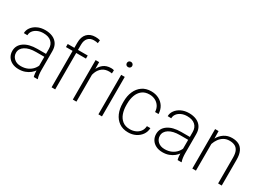

<svg xmlns="http://www.w3.org/2000/svg" viewBox="-18 -1487 3044 2225"><g transform="rotate(30 1503.5 -375.0)"><path d="M403.8 -368.7Q403.8 -428.7 366.5 -462.6Q329.1 -496.6 259.3 -496.6Q216.3 -496.6 182.1 -481.4Q147.9 -466.3 128.4 -440.4Q108.9 -414.6 108.9 -382.3L61 -383.3Q61 -423.3 86.4 -458.7Q111.8 -494.1 157 -516.1Q202.1 -538.1 261.2 -538.1Q316.9 -538.1 359.9 -519.3Q402.8 -500.5 427.2 -462.6Q451.7 -424.8 451.7 -367.7V-109.4Q451.7 -81.5 455.6 -52.5Q459.5 -23.4 466.8 -5.4V0H415Q409.7 -18.1 406.7 -44.7Q403.8 -71.3 403.8 -96.2ZM416.5 -264.2H295.4Q201.7 -264.2 148.7 -230.7Q95.7 -197.3 95.7 -141.1Q95.7 -96.2 129.6 -64.9Q163.6 -33.7 220.2 -33.7Q271 -33.7 310.3 -51.8Q349.6 -69.8 375.5 -100.6Q401.4 -131.3 412.6 -169.4L433.1 -138.7Q425.8 -113.8 408.7 -87.6Q391.6 -61.5 364.3 -39.6Q336.9 -17.6 299.8 -3.9Q262.7 9.8 215.8 9.8Q165 9.8 127.2 -9.3Q89.4 -28.3 68.6 -62Q47.9 -95.7 47.9 -138.2Q47.9 -213.9 112.3 -258.5Q176.8 -303.2 289.6 -303.2H416.5Z M653.3 0V-597.2Q653.3 -675.8 693.6 -718Q733.9 -760.3 803.7 -760.3Q818.8 -760.3 835 -758.5Q851.1 -756.8 866.2 -752L861.8 -710.9Q849.1 -714.4 836.7 -715.8Q824.2 -717.3 806.6 -717.3Q757.8 -717.3 729.7 -685.8Q701.7 -654.3 701.7 -597.2V0ZM832 -487.3H564.5V-528.3H832Z M985.8 0H937.5V-528.3H984.9L985.8 -439.5ZM1178.2 -488.8Q1168.9 -490.2 1159.9 -491.2Q1150.9 -492.2 1140.6 -492.2Q1087.4 -492.2 1051.5 -465.6Q1015.6 -439 997.3 -394.3Q979 -349.6 977.5 -294.9L957 -289.1Q957 -359.9 977.1 -416.3Q997.1 -472.7 1038.1 -505.4Q1079.1 -538.1 1142.1 -538.1Q1153.3 -538.1 1163.8 -536.4Q1174.3 -534.7 1180.2 -532.2Z M1303.2 -715.8Q1319.3 -715.8 1329.3 -705.3Q1339.4 -694.8 1339.4 -680.2Q1339.4 -665.5 1329.3 -655.5Q1319.3 -645.5 1303.2 -645.5Q1286.6 -645.5 1277.1 -655.5Q1267.6 -665.5 1267.6 -680.2Q1267.6 -694.8 1277.1 -705.3Q1286.6 -715.8 1303.2 -715.8ZM1327.6 0H1279.8V-528.3H1327.6Z M1681.2 9.8Q1608.9 9.8 1559.3 -24.9Q1509.8 -59.6 1484.1 -119.1Q1458.5 -178.7 1458.5 -253.9V-274.4Q1458.5 -350.1 1484.1 -409.4Q1509.8 -468.8 1559.3 -503.4Q1608.9 -538.1 1680.2 -538.1Q1735.4 -538.1 1780 -515.9Q1824.7 -493.7 1852.1 -451.9Q1879.4 -410.2 1881.8 -351.6H1835.4Q1833 -397.5 1811.5 -429.7Q1790 -461.9 1755.6 -479Q1721.2 -496.1 1680.2 -496.1Q1619.1 -496.1 1580.8 -465.3Q1542.5 -434.6 1524.7 -384.3Q1506.8 -334 1506.8 -274.4V-253.9Q1506.8 -194.3 1524.4 -143.8Q1542 -93.3 1580.6 -62.7Q1619.1 -32.2 1681.2 -32.2Q1719.2 -32.2 1753.4 -46.6Q1787.6 -61 1810.1 -90.1Q1832.5 -119.1 1835.4 -162.6H1881.8Q1879.4 -110.8 1851.3 -72Q1823.2 -33.2 1778.8 -11.7Q1734.4 9.8 1681.2 9.8Z M2328.6 -368.7Q2328.6 -428.7 2291.3 -462.6Q2253.9 -496.6 2184.1 -496.6Q2141.1 -496.6 2106.9 -481.4Q2072.8 -466.3 2053.2 -440.4Q2033.7 -414.6 2033.7 -382.3L1985.8 -383.3Q1985.8 -423.3 2011.2 -458.7Q2036.6 -494.1 2081.8 -516.1Q2127 -538.1 2186 -538.1Q2241.7 -538.1 2284.7 -519.3Q2327.6 -500.5 2352.1 -462.6Q2376.5 -424.8 2376.5 -367.7V-109.4Q2376.5 -81.5 2380.4 -52.5Q2384.3 -23.4 2391.6 -5.4V0H2339.8Q2334.5 -18.1 2331.5 -44.7Q2328.6 -71.3 2328.6 -96.2ZM2341.3 -264.2H2220.2Q2126.5 -264.2 2073.5 -230.7Q2020.5 -197.3 2020.5 -141.1Q2020.5 -96.2 2054.4 -64.9Q2088.4 -33.7 2145 -33.7Q2195.8 -33.7 2235.1 -51.8Q2274.4 -69.8 2300.3 -100.6Q2326.2 -131.3 2337.4 -169.4L2357.9 -138.7Q2350.6 -113.8 2333.5 -87.6Q2316.4 -61.5 2289.1 -39.6Q2261.7 -17.6 2224.6 -3.9Q2187.5 9.8 2140.6 9.8Q2089.8 9.8 2052 -9.3Q2014.2 -28.3 1993.4 -62Q1972.7 -95.7 1972.7 -138.2Q1972.7 -213.9 2037.1 -258.5Q2101.6 -303.2 2214.4 -303.2H2341.3Z M2585 0H2536.6V-528.3H2583L2585 -415.5ZM2552.7 -320.3Q2557.6 -379.4 2584.5 -428.7Q2611.3 -478 2656.5 -508.1Q2701.7 -538.1 2761.7 -538.1Q2814.9 -538.1 2852.3 -518.6Q2889.6 -499 2909.9 -456.1Q2930.2 -413.1 2930.2 -343.3V0H2881.8V-343.8Q2881.8 -402.3 2865.7 -435.3Q2849.6 -468.3 2820.3 -481.9Q2791 -495.6 2751.5 -495.6Q2707 -495.6 2674.3 -476.1Q2641.6 -456.5 2619.9 -426Q2598.1 -395.5 2586.9 -362.1Q2575.7 -328.6 2574.7 -301.3Z"/></g></svg>

Font: Heebo ExtraLight
Style: Regular
Weight: 250
Designer: Oded Ezer
Foundry: Ezer Type House
Version: Version 3.100